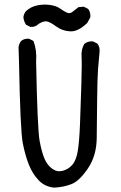

<svg xmlns="http://www.w3.org/2000/svg" viewBox="-20 -815 540 854"><path d="M220.7 19.5Q179.7 15.6 152.3 -12.7Q125 -41 108.4 -82.5Q91.8 -124 81.1 -179.7Q70.3 -235.4 64.5 -542L62.5 -604.5Q64.5 -621.1 74.2 -632.8Q87.9 -644.5 109.4 -642.6L128.9 -632.8Q144.5 -590.8 140.6 -542Q146.5 -241.2 156.2 -188.5Q166 -135.7 178.7 -107.4Q191.4 -79.1 212.9 -64Q234.4 -48.8 258.8 -55.2Q283.2 -61.5 301.3 -81.5Q319.3 -101.6 326.2 -145Q333 -188.5 335.9 -264.6Q338.9 -340.8 341.8 -437.5Q344.7 -534.2 342.8 -564.5Q340.8 -594.7 354.5 -619.1Q370.1 -632.8 393.6 -630.9L413.1 -621.1Q424.8 -606.4 422.9 -585Q418.9 -545.9 416 -506.8Q413.1 -467.8 412.1 -373Q411.1 -278.3 410.2 -200.2Q409.2 -122.1 371.1 -65.9Q333 -9.8 297.9 3.9Q262.7 17.6 220.7 19.5ZM290 -675.8Q256.8 -677.7 230 -697.3Q203.1 -716.8 189 -719.7Q174.8 -722.7 152.3 -709Q136.7 -693.4 115.2 -695.3L95.7 -705.1Q85.9 -720.7 84 -738.3Q85.9 -753.9 95.7 -765.6Q117.2 -785.2 145.5 -791Q173.8 -796.9 202.1 -793Q230.5 -789.1 247.6 -776.9Q264.6 -764.6 277.8 -758.8Q291 -752.9 302.2 -762.2Q313.5 -771.5 329.1 -783.2L352.5 -785.2L372.1 -775.4Q383.8 -759.8 381.8 -738.3L368.2 -712.9Q325.2 -671.9 290 -675.8Z"/></svg>

Font: NaikaiFont
Style: Regular-Lite
Weight: 400
Version: Version 1.67